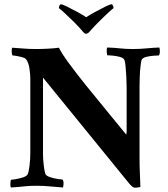

<svg xmlns="http://www.w3.org/2000/svg" viewBox="-20 -868 782 893"><path d="M381 -788Q396 -798 421.5 -812Q447 -826 469.5 -837Q492 -848 498 -848Q503 -848 505.5 -842Q508 -836 508 -830Q502 -826 485 -810.5Q468 -795 434 -761Q419 -746 411.5 -737.5Q404 -729 395 -719Q387 -711 380 -711Q374 -711 367 -719Q360 -727 351 -737.5Q342 -748 325 -765Q291 -798 275.5 -812Q260 -826 254 -830Q254 -836 256.5 -842Q259 -848 264 -848Q270 -848 292.5 -837Q315 -826 340.5 -812Q366 -798 381 -788ZM147 -640Q173 -640 202 -641.5Q231 -643 254 -646Q268 -618 301.5 -572.5Q335 -527 379.5 -471.5Q424 -416 473 -357Q522 -298 567 -242Q569 -247 569 -259.5Q569 -272 569 -282V-465Q569 -484 567.5 -510.5Q566 -537 564 -560Q562 -583 558 -590Q554 -599 537 -603.5Q520 -608 502.5 -609.5Q485 -611 479 -611Q478 -611 476.5 -625.5Q475 -640 479 -647Q513 -646 538.5 -643Q564 -640 598 -640Q630 -640 661 -643Q692 -646 721 -647Q723 -643 723.5 -630.5Q724 -618 719 -610Q715 -610 697 -609Q679 -608 660.5 -603.5Q642 -599 638 -588Q636 -581 633.5 -559Q631 -537 630 -511.5Q629 -486 629 -468V-136Q629 -93 630.5 -65Q632 -37 633 1Q631 3 620.5 4Q610 5 608 5Q601 5 593.5 -1.5Q586 -8 578 -18L180 -507V-153Q180 -127 183.5 -98.5Q187 -70 191 -59Q195 -50 213 -44Q231 -38 249 -35.5Q267 -33 271 -33Q276 -26 275.5 -13.5Q275 -1 273 4Q244 2 213 -1Q182 -4 150 -4Q116 -4 90.5 -1Q65 2 31 4Q27 -3 28.5 -17.5Q30 -32 31 -32Q37 -32 54.5 -35Q72 -38 88.5 -43.5Q105 -49 109 -58Q114 -69 117.5 -98.5Q121 -128 121 -156V-502Q121 -522 117 -549Q113 -576 103 -590Q99 -597 85.5 -601Q72 -605 58.5 -607.5Q45 -610 39 -610Q37 -610 35.5 -618Q34 -626 34.5 -635Q35 -644 37 -646Q60 -645 86.5 -642.5Q113 -640 147 -640Z"/></svg>

Font: Amiri
Style: Bold
Weight: 700
Designer: Khaled Hosny
Version: Version 0.113